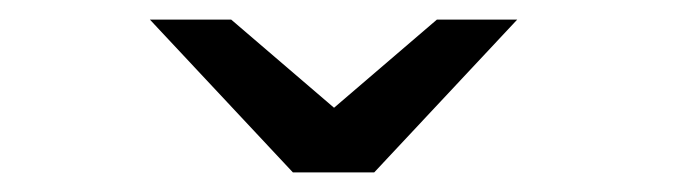

<svg xmlns="http://www.w3.org/2000/svg" viewBox="-20 -941 705 196"><path d="M279 -765 133 -921H216L321 -831L426 -921H508L362 -765Z"/></svg>

Font: Undotted
Style: Regular
Weight: 400
Designer: Delve Withrington, Dave Bailey, Thomas Jockin
Foundry: Delve Fonts LLC
Version: Version 4.000